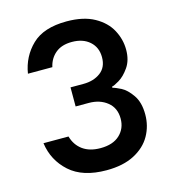

<svg xmlns="http://www.w3.org/2000/svg" viewBox="-108 -806 810 904"><g transform="rotate(-15 296.5 -354.0)"><path d="M168 -191Q180 -148 213.5 -123.5Q247 -99 300 -99Q361 -99 394 -130Q427 -161 427 -209Q427 -261 391 -290Q355 -319 301 -319H237V-412H300Q350 -412 383.5 -437Q417 -462 417 -511Q417 -559 384.5 -588Q352 -617 298 -617Q248 -617 218 -592Q188 -567 179 -526H60Q73 -607 130 -662Q187 -717 299 -717Q381 -717 434 -687.5Q487 -658 511.5 -612Q536 -566 536 -516Q536 -465 512.5 -431Q489 -397 462 -381Q435 -365 427 -365V-359Q441 -356 467.5 -342.5Q494 -329 519 -293Q544 -257 544 -198Q544 -142 517.5 -95Q491 -48 436.5 -19.5Q382 9 301 9Q185 9 121.5 -48Q58 -105 46 -191Z"/></g></svg>

Font: Lopes Sans SemiBold
Style: Regular
Weight: 600
Designer: Gabriel Lam, Diego Maldonado
Foundry: TypeRant, Foresti Design
Version: Version 4.000